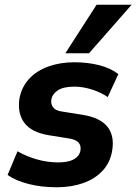

<svg xmlns="http://www.w3.org/2000/svg" viewBox="-20 -780 576 811"><path d="M219 11Q154 11 100 -3Q46 -17 12 -41L54 -141Q90 -120 135 -107Q180 -94 226 -94Q269 -94 292.5 -107.5Q316 -121 320 -145Q323 -166 311 -178.5Q299 -191 272 -195L185 -209Q113 -221 83 -261Q53 -301 62 -363Q71 -412 102.5 -446.5Q134 -481 184 -499Q234 -517 294 -517Q351 -517 399.5 -504.5Q448 -492 480 -467L435 -370Q408 -389 369.5 -401.5Q331 -414 294 -414Q248 -414 224.5 -398.5Q201 -383 197 -360Q194 -341 204 -327Q214 -313 241 -309L329 -295Q403 -283 433.5 -245Q464 -207 454 -145Q446 -94 413.5 -59Q381 -24 331 -6.5Q281 11 219 11ZM256 -555 388 -760H536L356 -555Z"/></svg>

Font: Mulish ExtraLight ExtraBold
Style: Italic
Weight: 800
Italic angle: -9°
Version: Version 3.603